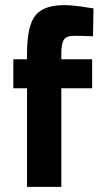

<svg xmlns="http://www.w3.org/2000/svg" viewBox="-20 -732 397 752"><path d="M220.2 -386.2V0H85.9V-386.2H32.2V-500H85.9V-522Q85.9 -629.9 118.2 -670.9Q150.4 -711.9 231.9 -711.9Q268.1 -711.9 325.2 -702.1L346.2 -699.2L344.2 -589.8Q300.8 -591.8 270.5 -591.8Q240.2 -591.8 230 -576.2Q220.2 -560.1 220.2 -521V-500H340.8V-386.2Z"/></svg>

Font: TitilliumWeb-Bold
Style: Bold
Weight: 700
Version: Version 1.001;PS 57.000;hotconv 1.0.70;makeotf.lib2.5.55311